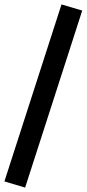

<svg xmlns="http://www.w3.org/2000/svg" viewBox="-40 -780 393 871"><path d="M74 71 -20 43 239 -760 333 -732Z"/></svg>

Font: Nunito Sans 12pt ExtraLight 12pt
Style: Bold
Weight: 700
Version: Version 3.101;gftools[0.9.27]